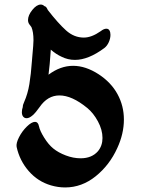

<svg xmlns="http://www.w3.org/2000/svg" viewBox="-20 -818 640 843"><path d="M524 -293Q524 -231 495 -168Q461 -93 400 -44Q339 5 266 5Q235 5 204 -4Q146 -21 106 -67Q66 -113 53 -173Q50 -189 63.5 -215.5Q77 -242 98 -262.5Q119 -283 134 -283Q147 -283 151 -264Q155 -244 174 -213.5Q193 -183 214 -166Q236 -148 269 -135.5Q302 -123 334 -123Q383 -123 410 -154Q430 -178 430 -212Q430 -248 410 -285Q390 -322 363 -344Q296 -399 241 -399Q189 -399 154 -348Q120 -299 97 -299Q90 -299 86 -302Q76 -309 76 -325Q76 -337 80 -348Q80 -358 86 -370Q102 -406 109 -449Q116 -492 120 -548L122 -572Q127 -625 127 -641Q127 -678 118 -699L109 -711Q103 -719 103 -730Q103 -751 122 -774.5Q141 -798 159 -798Q168 -798 175 -791Q182 -790 187 -780L190 -774Q235 -716 270 -684.5Q305 -653 348 -653Q382 -653 422 -681Q436 -692 447 -692Q456 -692 460.5 -684.5Q465 -677 465 -665Q465 -649 457.5 -632.5Q450 -616 438 -607Q368 -555 309 -555Q278 -555 250 -569Q226 -580 203 -600L202 -586Q199 -536 193 -490Q245 -529 301 -529Q356 -529 413 -492Q468 -456 496 -404.5Q524 -353 524 -293Z"/></svg>

Font: Sedgwick Ave Display
Style: Regular
Weight: 400
Designer: Kevin Burke, Pedro Vergani
Foundry: Google, Inc.
Version: Version 1.000